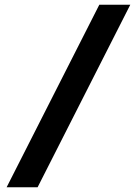

<svg xmlns="http://www.w3.org/2000/svg" viewBox="-20 -731 571 812"><path d="M8 61H139L531 -711H400Z"/></svg>

Font: Asimov Pro
Style: UltObl
Weight: 900
Designer: Google
Version: Version 2.000980; 2014